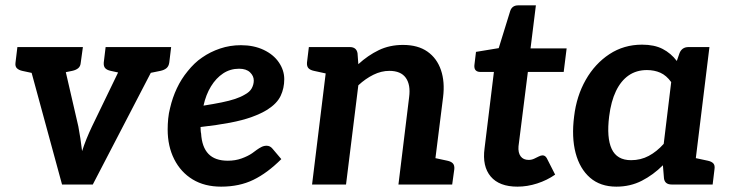

<svg xmlns="http://www.w3.org/2000/svg" viewBox="-20 -690 2734 718"><path d="M212 0 72 -514H177Q191 -514 199.5 -507Q208 -500 210 -490L273 -217Q277 -196 280.5 -173Q284 -150 287 -125Q294 -147 303.5 -170.5Q313 -194 324 -217L456 -490Q461 -500 470.5 -507Q480 -514 493 -514H594L327 0ZM157 -481 161 -514H235L231 -481ZM437 -481 441 -514H516L511 -481ZM144 -514 119 -413 63 -425Q50 -428 43 -435Q36 -442 38 -456L45 -514ZM290 -514 282 -456Q281 -442 272.5 -435Q264 -428 250 -425L191 -413V-514ZM475 -514 449 -413 394 -425Q380 -428 373.5 -435Q367 -442 368 -456L375 -514ZM620 -514 613 -456Q611 -442 602.5 -435Q594 -428 580 -425L521 -413V-514Z M807 8Q745 8 700.5 -19Q656 -46 631.5 -94.5Q607 -143 607 -206Q607 -226 609 -246.5Q611 -267 616 -286Q625 -325 641.5 -360Q658 -395 682 -424Q694 -439 707.5 -452Q721 -465 736 -475Q766 -496 803 -508.5Q840 -521 881 -521Q929 -521 966 -503.5Q1003 -486 1023 -456.5Q1043 -427 1043 -394Q1043 -360 1029.5 -331.5Q1016 -303 980 -280Q956 -265 921.5 -252.5Q887 -240 839.5 -231Q792 -222 730 -215Q730 -209 730.5 -201.5Q731 -194 732 -191Q735 -140 759.5 -114.5Q784 -89 832 -89Q860 -89 883.5 -97.5Q907 -106 923 -117Q931 -123 940 -129.5Q949 -136 958 -140.5Q967 -145 977 -145Q990 -145 999 -134L1032 -95Q980 -43 927.5 -17.5Q875 8 807 8ZM741 -295Q779 -301 808.5 -307Q838 -313 859 -320Q880 -327 895 -336Q914 -346 921.5 -360Q929 -374 929 -389Q929 -406 915 -419.5Q901 -433 874 -433Q841 -433 814.5 -415.5Q788 -398 769 -367Q750 -336 741 -295Z M1147 0 1210 -514H1288Q1313 -514 1317 -491L1320 -450Q1356 -483 1396.5 -502.5Q1437 -522 1487 -522Q1543 -522 1578.5 -497Q1614 -472 1629 -428Q1644 -384 1637 -327L1596 0H1470L1510 -327Q1516 -373 1497.5 -399Q1479 -425 1436 -425Q1406 -425 1376.5 -410.5Q1347 -396 1320 -371L1274 0ZM1572 0 1597 -101 1653 -89Q1667 -86 1673.5 -79Q1680 -72 1679 -58L1671 0ZM1235 -514 1209 -413 1154 -425Q1140 -428 1133.5 -435Q1127 -442 1128 -456L1135 -514Z M1915 8Q1847 8 1815 -30Q1783 -68 1792 -135L1827 -421H1776Q1765 -421 1759 -427Q1753 -433 1754 -446L1760 -496L1845 -510L1888 -649Q1895 -670 1918 -670H1984L1964 -509H2099L2088 -421H1954L1919 -143Q1917 -119 1927 -105.5Q1937 -92 1957 -92Q1968 -92 1977.5 -96.5Q1987 -101 1995 -105Q2003 -109 2009 -109Q2019 -109 2025 -98L2056 -37Q2026 -16 1989 -4Q1952 8 1915 8Z M2285 8Q2225 8 2186.5 -25.5Q2148 -59 2132.5 -118Q2117 -177 2127 -255Q2136 -331 2170.5 -391.5Q2205 -452 2259 -487.5Q2313 -523 2381 -523Q2427 -523 2458 -507Q2489 -491 2511 -462L2521 -491Q2530 -514 2555 -514H2633L2570 0H2492Q2466 0 2463 -23L2459 -72Q2423 -36 2380 -14Q2337 8 2285 8ZM2340 -91Q2376 -91 2406 -107Q2436 -123 2462 -152L2490 -383Q2472 -408 2449.5 -418Q2427 -428 2399 -428Q2360 -428 2331 -408Q2302 -388 2283.5 -349.5Q2265 -311 2258 -255Q2248 -175 2267.5 -133Q2287 -91 2340 -91ZM2546 0 2571 -101 2627 -89Q2641 -86 2647.5 -79Q2654 -72 2652 -58L2645 0Z"/></svg>

Font: Aleo
Style: Bold Italic
Weight: 700
Italic angle: -7°
Version: Version 2.001;gftools[0.9.29]